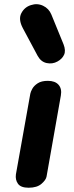

<svg xmlns="http://www.w3.org/2000/svg" viewBox="-20 -879 346 899"><path d="M114 0Q77.5 0 64.2 -18.5Q51 -37 54.5 -62.5L122 -440.5Q123.5 -449 131.2 -463.2Q139 -477.5 156.5 -489Q174 -500.5 204 -500.5Q238 -500.5 254.2 -482Q270.5 -463.5 265 -432L198 -52.5Q195.5 -37 174.5 -18.5Q153.5 0 114 0ZM249 -591Q225.5 -578 198.5 -583.8Q171.5 -589.5 156 -618L87 -747Q65 -788.5 79.8 -817Q94.5 -845.5 124.5 -855Q154.5 -865 181.8 -852Q209 -839 220.5 -811L277.5 -671.5Q289 -642 280 -622.5Q271 -603 249 -591Z"/></svg>

Font: Edu AU VIC WA NT Pre
Style: Bold
Weight: 700
Designer: Tina and Corey Anderson, Eben Sorkin, Mirko Velimirovic
Foundry: Google for Education
Version: Version 1.001